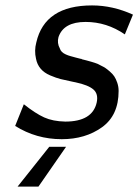

<svg xmlns="http://www.w3.org/2000/svg" viewBox="-20 -504 511 709"><path d="M36 -39 68 -119Q111 -85 143 -70.5Q175 -56 221 -55Q321 -55 337 -125Q344 -157 325 -173.5Q306 -190 259 -200Q256 -201 249 -202Q220 -208 204 -212Q188 -216 165.5 -225.5Q143 -235 130 -250.5Q117 -266 113 -287Q106 -317 114 -347Q145 -484 320 -484Q396 -484 471 -450L441 -377Q374 -423 296 -423Q215 -423 196 -367Q190 -345 201 -325Q203 -318 208.5 -312.5Q214 -307 223 -303Q232 -299 239.5 -297Q247 -295 259.5 -291.5Q272 -288 277 -287Q281 -287 283 -285L299 -281Q303 -280 317 -276Q331 -272 341 -268Q342 -267 352.5 -262Q363 -257 369 -253Q375 -249 385.5 -240Q396 -231 402 -222Q408 -213 413 -198.5Q418 -184 418 -168Q418 -78 356.5 -34Q295 10 208 10Q114 10 36 -39ZM45 185 162 38H224L122 185Z"/></svg>

Font: Coval
Style: Book Italic
Weight: 350
Foundry: Context Ltd
Version: Version 001.000